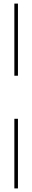

<svg xmlns="http://www.w3.org/2000/svg" viewBox="-20 -930 180 1070"><path d="M60 -910H80V-508H60ZM60 -268H80V120H60Z"/></svg>

Font: Big Shoulders Stencil Display Thin
Style: Regular
Weight: 100
Designer: Patric King
Foundry: XO Type Co
Version: Version 1.000